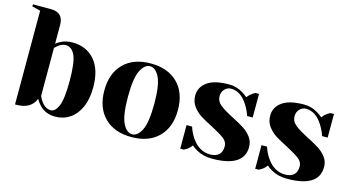

<svg xmlns="http://www.w3.org/2000/svg" viewBox="-78 -1011 2461 1336"><g transform="rotate(15 1152.5 -342.5)"><path d="M258 -30Q239 -50 225 -75Q218 -53 201 -35Q163 5 90 5H80V-670L20 -685V-700H150Q240 -700 240 -610V-475Q256 -488 271 -495Q307 -515 355 -515Q456 -515 515.5 -446.5Q575 -378 575 -250Q575 -165 548 -105.5Q521 -46 475 -15.5Q429 15 370 15Q303 15 258 -30ZM405 -250Q405 -385 381.5 -435Q358 -485 315 -485Q289 -485 262 -465Q254 -459 240 -445V-100Q249 -77 262 -60Q292 -20 330 -20Q362 -20 383.5 -70.5Q405 -121 405 -250Z M655 -250Q655 -374 725.5 -444.5Q796 -515 920 -515Q1044 -515 1114.5 -444.5Q1185 -374 1185 -250Q1185 -126 1114.5 -55.5Q1044 15 920 15Q796 15 725.5 -55.5Q655 -126 655 -250ZM1015 -250Q1015 -383 987.5 -439Q960 -495 920 -495Q880 -495 852.5 -439Q825 -383 825 -250Q825 -117 852.5 -61Q880 -5 920 -5Q960 -5 987.5 -61Q1015 -117 1015 -250Z M1389 -12Q1365 -25 1350 -40Q1334 -18 1315 -6Q1306 0 1295 5H1270V-165H1310Q1323 -123 1348 -87Q1401 -10 1480 -10Q1522 -10 1543.5 -30.5Q1565 -51 1565 -90Q1565 -123 1535.5 -145.5Q1506 -168 1443 -201Q1389 -228 1355.5 -249.5Q1322 -271 1298.5 -303.5Q1275 -336 1275 -380Q1275 -440 1326.5 -477.5Q1378 -515 1485 -515Q1538 -515 1583 -487Q1605 -474 1621 -460Q1634 -478 1656 -494Q1673 -504 1676 -505H1701V-335H1661Q1646 -378 1624 -412Q1574 -490 1505 -490Q1478 -490 1459 -470Q1440 -450 1440 -420Q1440 -382 1472 -356.5Q1504 -331 1569 -298Q1622 -271 1653.5 -250.5Q1685 -230 1707.5 -200Q1730 -170 1730 -130Q1730 15 1500 15Q1438 15 1389 -12Z M1929 -12Q1905 -25 1890 -40Q1874 -18 1855 -6Q1846 0 1835 5H1810V-165H1850Q1863 -123 1888 -87Q1941 -10 2020 -10Q2062 -10 2083.5 -30.5Q2105 -51 2105 -90Q2105 -123 2075.5 -145.5Q2046 -168 1983 -201Q1929 -228 1895.5 -249.5Q1862 -271 1838.5 -303.5Q1815 -336 1815 -380Q1815 -440 1866.5 -477.5Q1918 -515 2025 -515Q2078 -515 2123 -487Q2145 -474 2161 -460Q2174 -478 2196 -494Q2213 -504 2216 -505H2241V-335H2201Q2186 -378 2164 -412Q2114 -490 2045 -490Q2018 -490 1999 -470Q1980 -450 1980 -420Q1980 -382 2012 -356.5Q2044 -331 2109 -298Q2162 -271 2193.5 -250.5Q2225 -230 2247.5 -200Q2270 -170 2270 -130Q2270 15 2040 15Q1978 15 1929 -12Z"/></g></svg>

Font: Yeseva One
Style: Regular
Weight: 400
Designer: Jovanny Lemonad
Foundry: Jovanny Lemonad
Version: Version 2.000